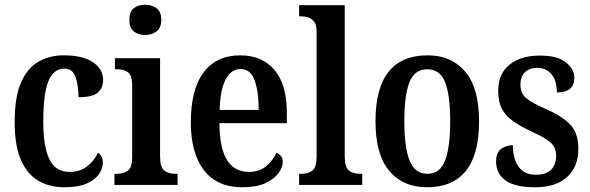

<svg xmlns="http://www.w3.org/2000/svg" viewBox="-20 -782 2496 812"><path d="M253 10Q190 10 143 -17Q96 -44 69 -104.5Q42 -165 42 -265Q42 -373 69.5 -434.5Q97 -496 144 -522Q191 -548 249 -548Q330 -548 373 -519Q416 -490 416 -444Q416 -411 394.5 -391Q373 -371 312 -371Q312 -420 299.5 -456Q287 -492 252 -492Q225 -492 205 -472Q185 -452 174 -403Q163 -354 163 -266Q163 -162 189 -108.5Q215 -55 274 -55Q318 -55 348.5 -78.5Q379 -102 394 -136Q415 -122 415 -94Q415 -71 399.5 -47Q384 -23 348 -6.5Q312 10 253 10Z M594 -634Q565 -634 546 -649Q527 -664 527 -698Q527 -733 546 -747.5Q565 -762 594 -762Q621 -762 641.5 -747.5Q662 -733 662 -698Q662 -664 641.5 -649Q621 -634 594 -634ZM464 0V-47H474Q503 -47 521 -60.5Q539 -74 539 -117V-420Q539 -463 521.5 -476Q504 -489 477 -489H466V-536H657V-120Q657 -74 675 -60.5Q693 -47 721 -47H731V0Z M1005 10Q898 10 842.5 -62Q787 -134 787 -264Q787 -405 841.5 -476.5Q896 -548 996 -548Q1088 -548 1140.5 -486.5Q1193 -425 1193 -306V-261H908Q909 -154 940.5 -104.5Q972 -55 1032 -55Q1077 -55 1105.5 -79Q1134 -103 1149 -136Q1160 -132 1168 -122.5Q1176 -113 1176 -98Q1176 -75 1158 -50Q1140 -25 1102.5 -7.5Q1065 10 1005 10ZM1074 -317Q1074 -396 1056.5 -443Q1039 -490 998 -490Q957 -490 934 -445.5Q911 -401 909 -317Z M1245 0V-47H1255Q1283 -47 1301 -60.5Q1319 -74 1319 -120V-648Q1319 -677 1308.5 -690.5Q1298 -704 1283.5 -708.5Q1269 -713 1255 -713H1245V-760H1438V-120Q1438 -74 1456 -60.5Q1474 -47 1502 -47H1512V0Z M1786 10Q1685 10 1626.5 -59Q1568 -128 1568 -269Q1568 -548 1789 -548Q1889 -548 1947.5 -479Q2006 -410 2006 -269Q2006 -128 1950 -59Q1894 10 1786 10ZM1788 -47Q1841 -47 1862.5 -103.5Q1884 -160 1884 -269Q1884 -379 1862.5 -434Q1841 -489 1787 -489Q1733 -489 1711.5 -434Q1690 -379 1690 -269Q1690 -160 1712 -103.5Q1734 -47 1788 -47Z M2243 10Q2159 10 2118.5 -18.5Q2078 -47 2078 -99Q2078 -137 2100 -152.5Q2122 -168 2149 -168Q2149 -110 2173.5 -76.5Q2198 -43 2246 -43Q2291 -43 2311.5 -65Q2332 -87 2332 -123Q2332 -158 2309.5 -178.5Q2287 -199 2231 -224Q2182 -247 2150 -269.5Q2118 -292 2102.5 -322Q2087 -352 2087 -397Q2087 -471 2135.5 -509Q2184 -547 2263 -547Q2338 -547 2373.5 -518Q2409 -489 2409 -453Q2409 -391 2335 -391Q2335 -441 2312.5 -468Q2290 -495 2253 -495Q2218 -495 2199.5 -476Q2181 -457 2181 -425Q2181 -388 2204 -368Q2227 -348 2286 -322Q2354 -293 2390 -257Q2426 -221 2426 -153Q2426 -77 2378.5 -33.5Q2331 10 2243 10Z"/></svg>

Font: Noto Serif Khmer Condensed SemiBold
Style: Regular
Weight: 600
Width: 3
Designer: Danh Hong and the Monotype Design Team
Foundry: Monotype Imaging Inc.
Version: Version 2.004; ttfautohint (v1.8.4.7-5d5b)